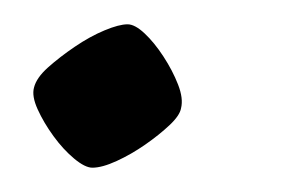

<svg xmlns="http://www.w3.org/2000/svg" viewBox="-20 -138 252 158"><path d="M56 0Q50 0 41 -7.5Q32 -15 24 -26Q16 -37 11 -48Q6 -59 8 -66Q10 -74 19.5 -82.5Q29 -91 41.5 -99.5Q54 -108 66 -113Q78 -118 85 -118Q91 -118 99 -110.5Q107 -103 114.5 -91.5Q122 -80 126.5 -68.5Q131 -57 129 -49Q128 -43 119.5 -35Q111 -27 99.5 -19Q88 -11 76 -5.5Q64 0 56 0Z"/></svg>

Font: Texturina 12pt Thin
Style: Italic
Weight: 250
Italic angle: -11°
Designer: Guillermo Torres Carreño
Foundry: Omnibus-Type
Version: Version 1.002